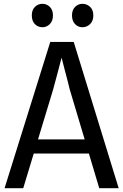

<svg xmlns="http://www.w3.org/2000/svg" viewBox="-20 -988 647 1008"><path d="M4 0 244 -768H367L603 0H501L346 -519Q342 -536 335 -563.5Q328 -591 320 -620.5Q312 -650 305.5 -677Q299 -704 294 -722H313Q308 -704 301 -676.5Q294 -649 286 -619Q278 -589 270.5 -561Q263 -533 258 -515L102 0ZM133 -182V-256H468V-182ZM203 -845Q179 -845 163 -861.5Q147 -878 147 -907Q147 -936 163.5 -952Q180 -968 203 -968Q225 -968 241.5 -952Q258 -936 258 -907Q258 -878 241.5 -861.5Q225 -845 203 -845ZM412 -845Q390 -845 374 -861.5Q358 -878 358 -907Q358 -936 374.5 -952Q391 -968 413 -968Q436 -968 453 -952Q470 -936 470 -907Q470 -878 453 -861.5Q436 -845 412 -845Z"/></svg>

Font: Yaldevi ExtraLight Medium
Style: Regular
Weight: 500
Version: Version 1.100